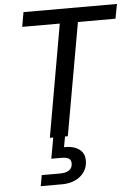

<svg xmlns="http://www.w3.org/2000/svg" viewBox="-62 -747 748 1054"><g transform="rotate(-5 311.5 -220.0)"><path d="M192 0 301 -620H94L108 -700H623L608 -620H401L291 0ZM119 260 130 200H229Q263 200 280.5 188Q298 176 299 153Q300 132 287 123.5Q274 115 244 115H190L212 -7H277L265 58Q299 57 325 66.5Q351 76 365 95.5Q379 115 378 146Q377 180 358 206Q339 232 307.5 246Q276 260 237 260Z"/></g></svg>

Font: DM Sans 17pt Medium
Style: Italic
Weight: 500
Italic angle: -10°
Version: Version 4.004;gftools[0.9.30]